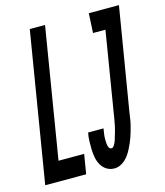

<svg xmlns="http://www.w3.org/2000/svg" viewBox="-136 -819 781 911"><g transform="rotate(-15 254.5 -363.5)"><path d="M-25 0 96 -735H171L66 -96H192L176 0ZM314 8Q293 8 276.5 -2Q260 -12 250 -29Q240 -46 236 -66Q232 -86 231.5 -106Q231 -126 231.5 -146.5Q232 -167 236 -188V-189H312Q311 -180 309 -170.5Q307 -161 306.5 -152Q306 -143 306 -133.5Q306 -124 307 -115Q308 -106 311.5 -97Q315 -88 325 -88Q331 -88 336 -95Q341 -102 344 -108.5Q347 -115 349 -121.5Q351 -128 353 -135Q355 -142 357 -148.5Q359 -155 361 -162Q363 -169 364.5 -175.5Q366 -182 367.5 -189Q369 -196 370 -202.5Q371 -209 372.5 -216Q374 -223 375 -229.5Q376 -236 377 -243L442 -639H381L386 -735H534L450 -228Q448 -214 446 -200Q444 -186 440.5 -172Q437 -158 433 -144Q429 -130 424.5 -116.5Q420 -103 414 -89.5Q408 -76 401.5 -63Q395 -50 386.5 -37.5Q378 -25 366.5 -14.5Q355 -4 341.5 2Q328 8 314 8Z"/></g></svg>

Font: Iosevka Oblique
Style: Bold
Weight: 700
Italic angle: -9°
Monospace: yes
Designer: Belleve Invis
Foundry: Belleve Invis
Version: Version 32.5.0; ttfautohint (v1.8.4)